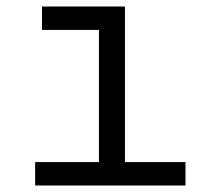

<svg xmlns="http://www.w3.org/2000/svg" viewBox="-20 -570 640 590"><path d="M88 0V-72H284V-478H109V-550H364V-72H550V0Z"/></svg>

Font: JetBrains Mono NL Light
Style: Regular
Weight: 300
Monospace: yes
Designer: Philipp Nurullin, Konstantin Bulenkov
Foundry: JetBrains
Version: Version 2.305; ttfautohint (v1.8.4.7-5d5b)